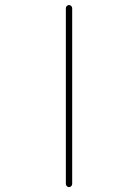

<svg xmlns="http://www.w3.org/2000/svg" viewBox="-20 -773 540 770"><path d="M244.1 -35.2V-740.2Q244.1 -745.1 248 -749Q252 -752.9 256.8 -752.9Q261.7 -752.9 265.6 -749Q269.5 -745.1 269.5 -740.2V-35.2Q269.5 -30.3 265.6 -26.4Q261.7 -22.5 256.8 -22.5Q252 -22.5 248 -26.4Q244.1 -30.3 244.1 -35.2Z"/></svg>

Font: Rounded-X Mgen+ 1m thin
Style: Regular
Weight: 100
Designer: [Source Han Sans]
Ryoko NISHIZUKA  (kana & ideographs); Paul D. Hunt (Latin, Greek & Cyrillic); Wenlong ZHANG  (bopomofo
Version: Version 1.059.20150602